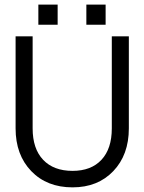

<svg xmlns="http://www.w3.org/2000/svg" viewBox="-20 -808 629 836"><path d="M356 -788.1H439.9V-700.2H356ZM147 -788.1H231V-700.2H147ZM47.9 -649.9H122.1V-249Q122.1 -160.6 167.7 -112.3Q213.4 -64 295.9 -64Q377 -64 421.9 -112.3Q466.8 -160.6 466.8 -249V-649.9H541V-249Q541 -133.8 473.4 -63Q405.8 7.8 295.9 7.8Q184.1 7.8 116 -63Q47.9 -133.8 47.9 -249Z"/></svg>

Font: Overused Grotesk
Style: Regular
Weight: 400
Version: Version 0.002